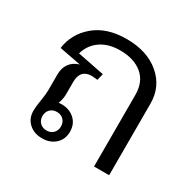

<svg xmlns="http://www.w3.org/2000/svg" viewBox="-121 -644 788 780"><g transform="rotate(30 273.0 -254.0)"><path d="M262.5 -515Q359.2 -515 417.9 -465Q476.7 -415 476.7 -335.8V0H405.8V-335.8Q405.8 -396.7 367.1 -429.2Q328.3 -461.7 262.5 -461.7Q208.3 -461.7 172.1 -436.7Q135.8 -411.7 123.3 -367.5L249.2 -342.5L241.7 -311.7Q240.8 -311.7 230.4 -312.9Q220 -314.2 215 -314.2Q160.8 -314.2 160.8 -254.2V-200Q160.8 -172.5 151.7 -152.5Q155.8 -153.3 165 -153.3Q202.5 -153.3 226.7 -131.2Q250.8 -109.2 250.8 -73.3Q250.8 -37.5 226.7 -15.4Q202.5 6.7 165 6.7Q127.5 6.7 103.3 -15.4Q79.2 -37.5 79.2 -73.3Q79.2 -92.5 84.6 -124.6Q90 -156.7 90 -175V-247.5Q90 -311.7 148.3 -330L47.5 -349.2Q56.7 -419.2 112.9 -467.1Q169.2 -515 262.5 -515ZM196.2 -104.6Q184.2 -116.7 165 -116.7Q145.8 -116.7 133.8 -104.6Q121.7 -92.5 121.7 -73.3Q121.7 -54.2 133.8 -42.1Q145.8 -30 165 -30Q184.2 -30 196.2 -42.1Q208.3 -54.2 208.3 -73.3Q208.3 -92.5 196.2 -104.6Z"/></g></svg>

Font: Boon
Style: Regular
Weight: 400
Designer: Sungsit Sawaiwan
Foundry: FontUni
Version: Version 3.0